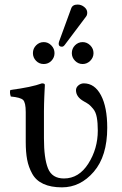

<svg xmlns="http://www.w3.org/2000/svg" viewBox="-20 -804 530 834"><path d="M316.9 -784.2Q333 -784.2 345.9 -773.7Q358.9 -763.2 358.9 -749Q358.9 -737.8 353 -731L261.2 -608.9Q255.4 -601.1 249 -601.1Q234.9 -601.1 234.9 -613.8Q234.9 -617.7 236.8 -624L289.1 -767.1Q294.9 -784.2 316.9 -784.2ZM123 -573.2Q123 -593.3 137 -607.2Q150.9 -621.1 169.9 -621.1Q189 -621.1 202.9 -606.9Q216.8 -592.8 216.8 -573.2Q216.8 -554.2 203.4 -540Q189.9 -525.9 169.9 -525.9Q149.9 -525.9 136.5 -540Q123 -554.2 123 -573.2ZM292 -573.2Q292 -593.3 305.9 -607.2Q319.8 -621.1 338.9 -621.1Q357.9 -621.1 372.1 -606.9Q386.2 -592.8 386.2 -573.2Q386.2 -554.2 372.1 -540Q357.9 -525.9 338.9 -525.9Q319.8 -525.9 305.9 -540Q292 -554.2 292 -573.2ZM170.9 -321.3V-203.1Q170.9 -116.2 188.5 -72.5Q206.1 -28.8 257.8 -28.8Q322.8 -28.8 363.8 -93.5Q404.8 -158.2 404.8 -236.8Q404.8 -271 400.4 -294.4Q396 -317.9 384.5 -331.5Q373 -345.2 366.5 -350.1Q359.9 -355 344.2 -363.8Q310.1 -382.8 310.1 -412.1Q310.1 -424.3 320.6 -433.1Q331.1 -441.9 344.2 -441.9Q391.1 -441.9 418.5 -390.4Q445.8 -338.9 445.8 -249Q445.8 -126 387.5 -58.1Q329.1 9.8 249 9.8Q201.2 9.8 168.7 -5.1Q136.2 -20 120.1 -49.1Q104 -78.1 97.9 -110.6Q91.8 -143.1 91.8 -187V-316.9Q91.8 -358.9 80.3 -369.9Q68.8 -380.9 26.9 -384.8Q21 -401.9 24.9 -413.1Q117.7 -425.3 162.1 -441.9Q175.3 -441.9 174.8 -435.1Q174.8 -432.6 174.6 -428Q174.3 -423.3 173.6 -409.4Q172.9 -395.5 172.4 -382.6Q171.9 -369.6 171.4 -352.3Q170.9 -335 170.9 -321.3Z"/></svg>

Font: Linux Libertine Capitals
Style: Small Caps
Weight: 400
Designer: Philipp H. Poll
Foundry: Philipp H. Poll
Version: Version 5.1.3